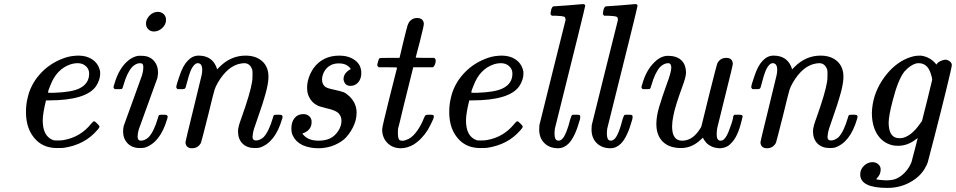

<svg xmlns="http://www.w3.org/2000/svg" viewBox="-20 -714 4675 939"><path d="M205 -223Q189 -159 189 -125Q189 -46 242 -28Q246 -27 261 -27Q282 -27 291 -29Q373 -43 426 -109Q436 -121 440 -121Q444 -121 454 -111Q464 -101 466 -97Q469 -92 455 -77Q394 -6 292 9Q283 10 258 10Q196 10 157 -29Q107 -79 107 -166Q107 -203 115 -235Q129 -299 174 -350Q219 -401 283 -426Q315 -439 345 -441Q346 -441 352 -441.5Q358 -442 361 -442H364Q403 -442 430.5 -424Q458 -406 467 -375Q470 -368 470 -355Q470 -324 450 -293Q402 -223 218 -223ZM416 -354Q416 -376 400 -390.5Q384 -405 360 -405Q342 -405 324 -399Q257 -376 227 -298Q215 -271 215 -261Q215 -260 240 -260Q332 -263 369 -282Q416 -305 416 -354Z M694 -599Q694 -620 711.5 -638Q729 -656 752 -656Q769 -656 780.5 -645Q792 -634 792 -617Q792 -594 773.5 -577Q755 -560 733 -560Q716 -560 705 -571Q694 -582 694 -599ZM674 -441Q710 -441 731.5 -418Q753 -395 753 -357Q751 -338 750 -333Q749 -330 704.5 -207.5Q660 -85 659 -82Q653 -62 653 -46Q653 -26 669 -26Q688 -26 707 -43Q733 -71 752 -136Q755 -148 757.5 -150.5Q760 -153 771 -153H777Q794 -153 796 -151Q800 -147 800 -143Q800 -139 797 -130Q763 -16 688 8Q680 10 664 10Q626 10 604 -13Q582 -36 582 -71Q582 -84 585 -98Q586 -101 630.5 -223.5Q675 -346 675 -347Q681 -368 681 -384Q681 -396 677.5 -400.5Q674 -405 663 -405Q644 -404 626 -386Q601 -358 584 -298Q580 -282 576 -279Q575 -278 557 -278H541Q535 -284 535 -287Q535 -291 539 -302Q563 -387 615 -424Q636 -438 656 -441Z M848 -278Q842 -284 842 -287Q842 -298 858 -343Q875 -394 898 -417Q921 -442 951 -442Q1014 -442 1037 -389Q1039 -383 1041 -378V-374L1054 -387Q1109 -442 1181 -442Q1232 -442 1262.5 -414.5Q1293 -387 1293 -338Q1293 -310 1281 -264Q1265 -205 1236 -124Q1219 -78 1217 -61Q1215 -49 1215 -45Q1215 -27 1232 -27Q1250 -27 1269 -43Q1295 -71 1314 -136Q1317 -148 1319.5 -150.5Q1322 -153 1333 -153H1339Q1356 -153 1358 -151Q1362 -147 1362 -143Q1362 -139 1359 -130Q1325 -16 1250 8Q1242 10 1226 10Q1188 10 1166 -12Q1144 -34 1144 -72Q1144 -93 1160 -135Q1205 -261 1213 -315Q1215 -324 1215 -349Q1215 -367 1214 -372Q1203 -405 1175 -405Q1167 -405 1162 -404Q1095 -395 1045 -309Q1034 -290 1029 -274Q1024 -258 998 -151Q966 -24 963 -16Q949 11 919 11Q889 11 887 -18Q887 -23 926 -181Q966 -343 966 -346Q969 -360 969 -372Q969 -405 947 -405H944Q929 -402 915 -374Q904 -350 888 -287Q887 -285 886 -283Q884 -278 871 -278Q867 -278 865 -278Z M1660 -326Q1660 -357 1695 -376Q1695 -381 1682 -391Q1666 -404 1637 -404Q1587 -404 1564 -361Q1555 -342 1555 -325Q1555 -303 1569 -291Q1577 -283 1611 -276Q1648 -268 1660.5 -263Q1673 -258 1690 -242Q1724 -208 1724 -163Q1724 -125 1705 -89Q1686 -53 1662 -32Q1608 11 1536 11Q1495 11 1460 -4Q1427 -20 1413 -49Q1405 -63 1405 -86Q1405 -117 1420.5 -136.5Q1436 -156 1464 -156Q1481 -156 1492.5 -145.5Q1504 -135 1504 -118Q1504 -82 1471 -66L1461 -62Q1456 -62 1465 -53Q1489 -26 1539 -26Q1572 -26 1596 -38Q1619 -50 1634.5 -74Q1650 -98 1650 -123Q1650 -145 1636 -160Q1621 -175 1579 -184Q1542 -193 1533 -198Q1505 -211 1491 -241Q1482 -258 1482 -285Q1482 -333 1513 -380Q1558 -442 1640 -442Q1685 -442 1716 -419.5Q1747 -397 1747 -356Q1747 -329 1732 -311.5Q1717 -294 1694 -294Q1665 -294 1660 -326Z M1832 -385Q1825 -392 1825 -395Q1825 -399 1828.5 -411.5Q1832 -424 1833 -425Q1835 -430 1841.5 -430.5Q1848 -431 1887 -431H1934L1953 -511Q1969 -577 1973.5 -590.5Q1978 -604 1986 -612Q2000 -626 2019 -626Q2051 -626 2053 -597Q2053 -589 2034 -513Q2014 -434 2013 -433Q2013 -431 2058 -431H2104Q2111 -424 2111 -420Q2111 -398 2098 -385H2001L1965 -240Q1959 -218 1953.5 -194Q1948 -170 1943.5 -152Q1939 -134 1935.5 -119Q1932 -104 1929.5 -95.5Q1927 -87 1927 -86Q1926 -80 1926 -61Q1926 -29 1939 -27Q1951 -23 1967 -30Q1991 -37 2014 -66Q2037 -95 2054 -138Q2059 -149 2062 -151Q2065 -153 2080 -153Q2097 -153 2099 -151Q2105 -146 2098 -130Q2087 -105 2073 -80Q2042 -31 2001 -6Q1970 11 1940 11Q1900 11 1874.5 -15Q1849 -41 1849 -81Q1849 -94 1886 -241Q1921 -382 1922 -383Q1922 -385 1877 -385Z M2275 -223Q2259 -159 2259 -125Q2259 -46 2312 -28Q2316 -27 2331 -27Q2352 -27 2361 -29Q2443 -43 2496 -109Q2506 -121 2510 -121Q2514 -121 2524 -111Q2534 -101 2536 -97Q2539 -92 2525 -77Q2464 -6 2362 9Q2353 10 2328 10Q2266 10 2227 -29Q2177 -79 2177 -166Q2177 -203 2185 -235Q2199 -299 2244 -350Q2289 -401 2353 -426Q2385 -439 2415 -441Q2416 -441 2422 -441.5Q2428 -442 2431 -442H2434Q2473 -442 2500.5 -424Q2528 -406 2537 -375Q2540 -368 2540 -355Q2540 -324 2520 -293Q2472 -223 2288 -223ZM2486 -354Q2486 -376 2470 -390.5Q2454 -405 2430 -405Q2412 -405 2394 -399Q2327 -376 2297 -298Q2285 -271 2285 -261Q2285 -260 2310 -260Q2402 -263 2439 -282Q2486 -305 2486 -354Z M2688 -683Q2689 -683 2760 -688L2830 -694Q2842 -694 2842 -686Q2842 -678 2694 -86Q2692 -74 2692 -61Q2692 -30 2706 -27Q2719 -23 2731 -36Q2750 -56 2769 -131Q2775 -151 2779 -152Q2782 -153 2791 -153H2796Q2813 -153 2815 -151Q2820 -147 2816 -129Q2792 -43 2761 -12Q2738 11 2709 11Q2668 11 2642.5 -14Q2617 -39 2617 -81Q2617 -96 2618 -102Q2623 -122 2638 -182.5Q2653 -243 2683 -364Q2713 -485 2746 -616Q2746 -628 2740 -632Q2729 -636 2700 -637H2679Q2673 -643 2672.5 -645Q2672 -647 2675 -664Q2680 -683 2688 -683Z M2944 -683Q2945 -683 3016 -688L3086 -694Q3098 -694 3098 -686Q3098 -678 2950 -86Q2948 -74 2948 -61Q2948 -30 2962 -27Q2975 -23 2987 -36Q3006 -56 3025 -131Q3031 -151 3035 -152Q3038 -153 3047 -153H3052Q3069 -153 3071 -151Q3076 -147 3072 -129Q3048 -43 3017 -12Q2994 11 2965 11Q2924 11 2898.5 -14Q2873 -39 2873 -81Q2873 -96 2874 -102Q2879 -122 2894 -182.5Q2909 -243 2939 -364Q2969 -485 3002 -616Q3002 -628 2996 -632Q2985 -636 2956 -637H2935Q2929 -643 2928.5 -645Q2928 -647 2931 -664Q2936 -683 2944 -683Z M3123 -278Q3117 -284 3117 -287Q3117 -291 3121 -302Q3140 -371 3181 -410Q3212 -441 3247 -441Q3289 -441 3312 -419.5Q3335 -398 3335 -357Q3334 -335 3317 -290Q3281 -192 3273 -147Q3267 -119 3267 -95Q3267 -26 3316 -26Q3361 -26 3394 -70Q3411 -93 3411 -99Q3411 -102 3448 -249.5Q3485 -397 3488 -404Q3502 -431 3532 -431Q3562 -431 3564 -402Q3564 -394 3526.5 -245Q3489 -96 3488 -89Q3485 -74 3485 -56Q3485 -27 3503 -26Q3514 -26 3521 -33Q3536 -47 3549 -86Q3566 -130 3566 -146Q3566 -147 3572 -153H3589Q3606 -153 3608 -151Q3612 -149 3612 -144Q3612 -141 3607 -124Q3588 -43 3554 -12Q3534 11 3496 11Q3457 8 3434 -16Q3421 -31 3418 -41Q3417 -41 3406 -30Q3363 10 3311 10Q3253 10 3221.5 -21Q3190 -52 3190 -108Q3190 -144 3203 -189Q3219 -242 3240 -300Q3263 -361 3263 -383Q3263 -405 3248 -405Q3227 -405 3208 -386Q3183 -358 3166 -298Q3162 -282 3158 -279Q3157 -278 3139 -278Z M3660 -278Q3654 -284 3654 -287Q3654 -298 3670 -343Q3687 -394 3710 -417Q3733 -442 3763 -442Q3826 -442 3849 -389Q3851 -383 3853 -378V-374L3866 -387Q3921 -442 3993 -442Q4044 -442 4074.5 -414.5Q4105 -387 4105 -338Q4105 -310 4093 -264Q4077 -205 4048 -124Q4031 -78 4029 -61Q4027 -49 4027 -45Q4027 -27 4044 -27Q4062 -27 4081 -43Q4107 -71 4126 -136Q4129 -148 4131.5 -150.5Q4134 -153 4145 -153H4151Q4168 -153 4170 -151Q4174 -147 4174 -143Q4174 -139 4171 -130Q4137 -16 4062 8Q4054 10 4038 10Q4000 10 3978 -12Q3956 -34 3956 -72Q3956 -93 3972 -135Q4017 -261 4025 -315Q4027 -324 4027 -349Q4027 -367 4026 -372Q4015 -405 3987 -405Q3979 -405 3974 -404Q3907 -395 3857 -309Q3846 -290 3841 -274Q3836 -258 3810 -151Q3778 -24 3775 -16Q3761 11 3731 11Q3701 11 3699 -18Q3699 -23 3738 -181Q3778 -343 3778 -346Q3781 -360 3781 -372Q3781 -405 3759 -405H3756Q3741 -402 3727 -374Q3716 -350 3700 -287Q3699 -285 3698 -283Q3696 -278 3683 -278Q3679 -278 3677 -278Z M4247 79Q4263 79 4275 89Q4287 99 4287 115Q4287 139 4270 156Q4264 163 4266 163Q4274 166 4311 168Q4341 168 4358 162Q4383 153 4405 130Q4427 107 4438 78Q4439 74 4446.5 45.5Q4454 17 4461 -10Q4468 -37 4468 -38H4467Q4466 -37 4464.5 -36Q4463 -35 4461 -34Q4420 -1 4372 -1Q4354 -1 4343 -4Q4296 -16 4270 -57.5Q4244 -99 4244 -163Q4247 -248 4293.5 -319.5Q4340 -391 4404 -423Q4436 -438 4461 -441Q4463 -441 4470 -441.5Q4477 -442 4482 -442Q4529 -437 4560 -398Q4561 -399 4561 -400Q4565 -408 4579 -415Q4593 -422 4605 -422Q4616 -421 4625.5 -413.5Q4635 -406 4635 -396Q4635 -386 4606 -268Q4577 -150 4548 -38Q4519 74 4518 77Q4514 92 4500 115Q4474 155 4426 180Q4378 205 4320 205Q4187 205 4187 139Q4187 114 4205.5 96.5Q4224 79 4247 79ZM4326 -115Q4326 -38 4379 -38Q4391 -38 4400 -41Q4441 -54 4478 -107Q4488 -121 4489 -122Q4490 -125 4514.5 -223Q4539 -321 4539 -324Q4539 -333 4532 -354Q4516 -405 4473 -405Q4471 -405 4467 -404.5Q4463 -404 4461 -404Q4432 -396 4404 -365Q4372 -326 4345 -219Q4327 -150 4326 -115Z"/></svg>

Font: KaTeX_Main
Style: Italic
Weight: 400
Version: Version 1.1; ttfautohint (v1.3)